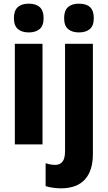

<svg xmlns="http://www.w3.org/2000/svg" viewBox="-20 -788 588 1048"><path d="M137 -768Q176 -768 197 -749Q218 -730 218 -689Q218 -648 196.5 -629.5Q175 -611 137 -611Q99 -611 77.5 -629.5Q56 -648 56 -689Q56 -730 77 -749Q98 -768 137 -768ZM212 -549V0H61V-549ZM330 -689Q330 -730 351 -749Q372 -768 411 -768Q451 -768 471.5 -749Q492 -730 492 -689Q492 -648 470.5 -629.5Q449 -611 411 -611Q373 -611 351.5 -629.5Q330 -648 330 -689ZM315 240Q294 240 271 237Q248 234 229 228V103Q257 112 282 112Q307 112 321 94.5Q335 77 335 37V-549H487V53Q487 143 444 191Q401 239 315 240Z"/></svg>

Font: Noto Sans Sinhala Condensed ExtraBold
Style: Regular
Weight: 800
Width: 3
Designer: Jelle Bosma - Monotype Design Team
Foundry: Monotype Imaging Inc.
Version: Version 2.006; ttfautohint (v1.8.4.7-5d5b)